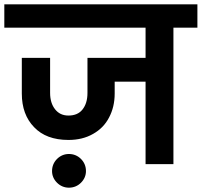

<svg xmlns="http://www.w3.org/2000/svg" viewBox="-41 -760 934 889"><path d="M873 -740C873 -740 -21 -740 -21 -740C-21 -740 -21 -632 -21 -632C-21 -632 633 -632 633 -632C633 -632 633 -492 633 -492C633 -492 364 -492 364 -492C364 -492 364 -330 364 -330C364 -330 364 -330 364 -330C364 -297 356 -272 341 -253C326 -234 304 -225 276 -225C276 -225 276 -225 276 -225C249 -225 229 -235 214 -254C199 -273 191 -298 191 -330C191 -330 191 -492 191 -492C191 -492 60 -492 60 -492C60 -492 60 -327 60 -327C60 -327 60 -327 60 -327C60 -262 79 -210 117 -171C154 -132 207 -112 276 -112C276 -112 276 -112 276 -112C319 -112 357 -121 390 -140C422 -158 447 -183 464 -216C481 -248 490 -285 490 -327C490 -327 490 -382 490 -382C490 -382 633 -382 633 -382C633 -382 633 0 633 0C633 0 762 0 762 0C762 0 762 -632 762 -632C762 -632 873 -632 873 -632C873 -632 873 -740 873 -740ZM357 32C357 32 357 32 357 32C357 10 349 -9 334 -24C319 -39 300 -47 278 -47C278 -47 278 -47 278 -47C257 -47 238 -39 223 -24C208 -9 200 10 200 32C200 32 200 32 200 32C200 53 208 71 223 86C238 101 257 109 278 109C278 109 278 109 278 109C300 109 319 101 334 86C349 71 357 53 357 32Z"/></svg>

Font: Girnar Poppins
Style: SemiBold
Weight: 500
Designer: Ninad Kale (Devanagari), Jonny Pinhorn (Latin)
Foundry: Indian Type Foundry
Version: ""